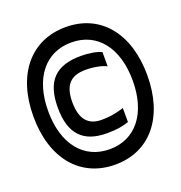

<svg xmlns="http://www.w3.org/2000/svg" viewBox="-125 -786 850 903"><g transform="rotate(-20 300.0 -335.0)"><path d="M301 9C126 9 15 -125 15 -335C15 -545 126 -679 301 -679C475 -679 585 -545 585 -335C585 -125 475 9 301 9ZM89 -335C89 -170 171 -68 301 -68C431 -68 512 -171 512 -335C512 -499 431 -602 301 -602C171 -602 89 -500 89 -335ZM137 -335C137 -202 197 -143 314 -143C365 -143 394 -149 424 -159V-229C393 -220 363 -211 311 -211C246 -211 210 -250 210 -336C210 -422 246 -458 320 -458C361 -458 401 -450 424 -438V-509C402 -520 363 -527 322 -527C197 -527 137 -469 137 -335Z"/></g></svg>

Font: LT Wave Mono Bold
Style: Regular
Weight: 700
Designer: Daniel Lyons
Version: Version 2.5 (Glyphs App)